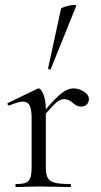

<svg xmlns="http://www.w3.org/2000/svg" viewBox="-20 -751 404 771"><path d="M337 -353Q337 -340 328.5 -331.5Q320 -323 304 -323Q295 -323 288.5 -326.5Q282 -330 273 -337Q264 -345 256 -349Q248 -353 237 -353Q224 -353 209.5 -342Q195 -331 164 -295V-81Q164 -51 171.5 -37Q179 -23 199 -17.5Q219 -12 262 -12Q265 -12 265 -6Q265 0 262 0Q229 0 209 -1L135 -2L82 -1Q68 0 44 0Q42 0 42 -6Q42 -12 44 -12Q71 -12 84 -17.5Q97 -23 102 -37.5Q107 -52 107 -81V-278Q107 -312 99 -327.5Q91 -343 72 -343Q56 -343 18 -328L16 -327Q12 -327 10.5 -332Q9 -337 13 -338L129 -394Q135 -396 135 -396Q144 -396 154 -372.5Q164 -349 164 -312Q205 -360 229 -378Q253 -396 275 -396Q297 -396 317 -383Q337 -370 337 -353ZM180 -472Q177 -472 174.5 -473.5Q172 -475 173 -476L225 -716Q226 -720 245.5 -725.5Q265 -731 278 -731Q287 -731 286 -727L184 -474Q184 -472 180 -472Z"/></svg>

Font: Cormorant Garamond
Style: Regular
Weight: 400
Designer: Christian Thalmann (Catharsis Fonts)
Version: Version 3.000